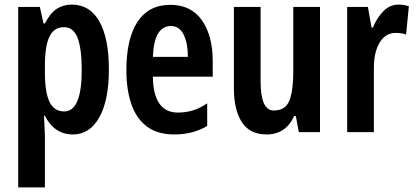

<svg xmlns="http://www.w3.org/2000/svg" viewBox="-20 -574 1805 834"><path d="M292 -554Q370 -554 411.5 -481Q453 -408 453 -272Q453 -139 411.5 -64.5Q370 10 297 10Q216 10 175 -71H171Q172 -43 173.5 -21.5Q175 0 175 15V240H59V-544H153L169 -472H175Q199 -518 227 -536Q255 -554 292 -554ZM258 -456Q215 -456 195 -415.5Q175 -375 175 -286V-261Q175 -173 195 -131.5Q215 -90 259 -90Q335 -90 335 -270Q335 -363 317 -409.5Q299 -456 258 -456Z M720 -553Q810 -553 857 -486Q904 -419 904 -309V-241H644Q646 -85 753 -85Q786 -85 816.5 -94Q847 -103 880 -125V-27Q819 10 737 10Q664 10 618 -24.5Q572 -59 550.5 -122Q529 -185 529 -269Q529 -406 577.5 -479.5Q626 -553 720 -553ZM722 -461Q687 -461 667 -429Q647 -397 644 -327H796Q796 -387 777.5 -424Q759 -461 722 -461Z M1370 -544V0H1278L1265 -70H1258Q1221 10 1138 10Q1065 10 1030.5 -43.5Q996 -97 996 -190V-544H1112V-221Q1112 -94 1169 -94Q1220 -94 1237 -137Q1254 -180 1254 -264V-544Z M1711 -554Q1721 -554 1732 -552.5Q1743 -551 1756 -547L1744 -424Q1726 -431 1699 -431Q1654 -431 1629 -389Q1604 -347 1604 -279V0H1488V-544H1578L1594 -454H1600Q1616 -495 1644.5 -524.5Q1673 -554 1711 -554Z"/></svg>

Font: Noto Sans Bengali ExtraCondensed SemiBold
Style: Regular
Weight: 600
Width: 2
Designer: Joana Ranito - Universal Thirst; Jelle Bosma - Monotype Design Team
Foundry: Universal Thirst ehf.
Version: Version 3.000; ttfautohint (v1.8.4.7-5d5b)